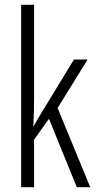

<svg xmlns="http://www.w3.org/2000/svg" viewBox="-20 -780 402 800"><path d="M122 -372V-760H68V0H122V-198L184 -285L300 0H356L220 -330L345 -532H288L154 -312C142 -293 133 -277 121 -255H119C121 -295 122 -330 122 -372Z"/></svg>

Font: Noto Sans Thai Looped ExtraCondensed Light
Style: Regular
Weight: 300
Width: 2
Designer: Sasikarn Vongin, Ben Mitchell
Foundry: The Fontpad Ltd
Version: Version 1.001